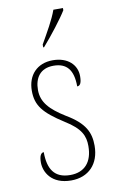

<svg xmlns="http://www.w3.org/2000/svg" viewBox="-88 -813 518 870"><g transform="rotate(-10 171.0 -378.0)"><path d="M147 -619V-606H151C190 -650 245 -721 266 -756V-766H222C206 -721 177 -672 147 -619ZM168 10C248 10 299 -43 299 -127C299 -187 279 -233 194 -283C125 -326 90 -363 90 -420C90 -474 116 -516 178 -516C238 -516 268 -482 268 -405C283 -405 289 -420 289 -449C289 -500 249 -541 179 -541C107 -541 62 -493 62 -421C62 -353 92 -316 184 -257C257 -212 271 -176 271 -130C271 -57 234 -15 168 -15C95 -15 67 -60 67 -138C54 -138 46 -124 46 -94C46 -50 77 10 168 10Z"/></g></svg>

Font: Noto Serif Myanmar Condensed Thin
Style: Regular
Weight: 100
Width: 3
Designer: Ben Mitchell and the Monotype Design Team
Foundry: Monotype Imaging Inc.
Version: Version 2.106